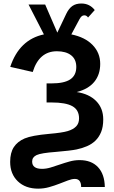

<svg xmlns="http://www.w3.org/2000/svg" viewBox="-20 -890 666 1117"><path d="M167 49.8Q167 92.3 224.6 92.3Q248.5 92.3 274.7 84.5Q300.8 76.7 328.1 67.1Q355.5 57.6 384.3 49.6Q413.1 41.5 442.9 41.5Q511.7 41.5 550 82.3Q588.4 123 589.8 197.8H452.1Q452.1 150.9 415.5 150.9Q398.4 150.9 375.2 159.7Q352.1 168.5 324.5 179.2Q296.9 189.9 265.9 198.7Q234.9 207.5 202.1 207.5Q128.4 207.5 83.7 164.8Q39.1 122.1 39.1 51.8Q39.1 -1.5 60.5 -34.2Q82 -66.9 123.3 -84.5Q164.6 -102.1 266.6 -111.3Q341.8 -117.7 374 -127.4Q406.2 -137.2 423.1 -154.8Q439.9 -172.4 439.9 -201.2Q439.9 -250.5 401.1 -272.2Q362.3 -293.9 279.8 -293.9H251V-404.8H279.8Q353.5 -404.8 388.7 -428.2Q423.8 -451.7 423.8 -500.5Q423.8 -544.9 393.8 -568.4Q363.8 -591.8 311 -591.8Q207.5 -591.8 170.4 -471.2L39.6 -501Q92.3 -659.7 235.4 -689.9L146 -863.8H242.7L313.5 -700.2L365.2 -809.1Q380.4 -840.8 401.1 -855.2Q421.9 -869.6 453.1 -869.6Q501.5 -869.6 531.2 -831.5L492.2 -788.1Q483.9 -800.8 470.7 -800.8Q461.9 -800.8 455.6 -795.7Q449.2 -790.5 442.4 -778.3L395 -689.9Q474.6 -673.8 518.8 -628.2Q563 -582.5 563 -518.6Q563 -455.6 528.3 -413.6Q493.7 -371.6 426.3 -354.5Q498.5 -343.8 539.6 -302Q580.6 -260.3 580.6 -195.3Q580.6 -152.3 568.4 -122.3Q556.2 -92.3 535.4 -72Q514.6 -51.8 486.3 -39.6Q458 -27.3 425 -20.5Q392.1 -13.7 305.2 -6.3Q218.8 0 192.9 12.2Q167 24.4 167 49.8Z"/></svg>

Font: Liberation Sans
Style: Bold
Weight: 700
Designer: Steve Matteson
Foundry: Ascender Corporation
Version: Version 2.1.5